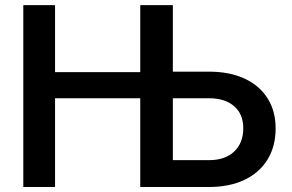

<svg xmlns="http://www.w3.org/2000/svg" viewBox="-20 -748 1166 768"><path d="M73.2 0V-727.5H200.2V-459.5H541V-727.5H671.4V-461.4H815.9Q897.9 -461.4 957.8 -433.8Q1017.6 -406.2 1050 -355.2Q1082.5 -304.2 1082.5 -234.4Q1082.5 -162.1 1050 -109.6Q1017.6 -57.1 957.8 -28.6Q897.9 0 815.9 0H541V-355H200.2V0ZM671.4 -355V-107.4H815.9Q879.9 -107.4 916.5 -141.6Q953.1 -175.8 953.1 -235.4Q953.1 -291.5 916.5 -323.2Q879.9 -355 815.9 -355Z"/></svg>

Font: Inter SemiBold
Style: Regular
Weight: 600
Designer: Rasmus Andersson
Foundry: rsms
Version: Version 4.001;git-9221beed3